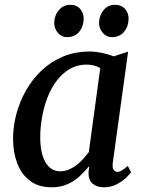

<svg xmlns="http://www.w3.org/2000/svg" viewBox="-20 -786 614 816"><path d="M459.5 -95.5Q456.5 -72.5 463 -64Q469.5 -55.5 478.5 -55.5Q487.5 -55.5 497.8 -61.5Q508 -67.5 523 -81L537 -54Q532.5 -47 516.8 -31.5Q501 -16 476.5 -3Q452 10 421.5 10Q392.5 10 374.2 -5Q356 -20 356 -53L359.5 -80.5Q342 -59 319.5 -38Q297 -17 267.5 -3.5Q238 10 199.5 10Q144 10 107.5 -17.5Q71 -45 53.2 -92Q35.5 -139 35.5 -197Q35.5 -247.5 49.2 -300Q63 -352.5 89.8 -400.2Q116.5 -448 156 -485.8Q195.5 -523.5 247 -545.2Q298.5 -567 361.5 -567Q385.5 -567 414 -561Q442.5 -555 463.5 -546.5L524.5 -566.5ZM406 -496.5Q393.5 -504 378.5 -507.8Q363.5 -511.5 347.5 -511.5Q308 -511.5 276.5 -493Q245 -474.5 221.2 -443.2Q197.5 -412 182 -372Q166.5 -332 158.8 -288.2Q151 -244.5 151 -202Q151 -155.5 161.5 -123.2Q172 -91 190.8 -74.5Q209.5 -58 234.5 -58Q255.5 -58 273.5 -65.8Q291.5 -73.5 307 -85.8Q322.5 -98 335 -112.2Q347.5 -126.5 357.5 -139.5ZM264 -628Q241.5 -628 225.8 -646.8Q210 -665.5 210.5 -690Q211.5 -721.5 230.5 -743.5Q249.5 -765.5 278.5 -765.5Q306 -765.5 321 -747.8Q336 -730 335.5 -706Q335 -673.5 316.5 -650.8Q298 -628 264 -628ZM455 -628Q432.5 -628 416.5 -646.8Q400.5 -665.5 401 -690Q402 -721.5 420.5 -743.5Q439 -765.5 469 -765.5Q496 -765.5 511.5 -747.8Q527 -730 526.5 -706Q526 -673.5 507.2 -650.8Q488.5 -628 455 -628Z"/></svg>

Font: Merriweather 20pt Medium
Style: Italic
Weight: 500
Italic angle: -7.8°
Version: Version 2.101